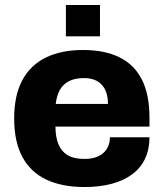

<svg xmlns="http://www.w3.org/2000/svg" viewBox="-20 -740 659 772"><path d="M320 12Q230 12 167 -17.5Q104 -47 70.5 -108Q37 -169 37 -264Q37 -357 70 -418Q103 -479 165 -509Q227 -539 314 -539Q400 -539 459.5 -510Q519 -481 550 -421Q581 -361 581 -266V-231H203Q203 -189 215 -160Q227 -131 252 -116Q277 -101 319 -101Q344 -101 363 -107Q382 -113 395 -124.5Q408 -136 415 -152Q422 -168 422 -188H581Q581 -140 563.5 -102.5Q546 -65 512 -39.5Q478 -14 429.5 -1Q381 12 320 12ZM204 -322H414Q414 -348 407.5 -367.5Q401 -387 388.5 -400Q376 -413 358.5 -419.5Q341 -426 318 -426Q282 -426 258 -414Q234 -402 221 -379Q208 -356 204 -322ZM245 -594V-720H382V-594Z"/></svg>

Font: Archivo SemiBold ExtraBold
Style: Regular
Weight: 800
Version: Version 2.001